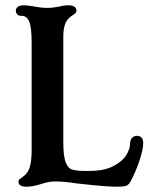

<svg xmlns="http://www.w3.org/2000/svg" viewBox="-20 -698 573 728"><path d="M50 -10Q50 -15 53.5 -18Q57 -21 62 -24Q66 -27 71 -31Q76 -35 80 -40Q91 -53 95.5 -75Q100 -97 100 -130V-538Q100 -596 90 -618Q80 -639 60 -638H58Q50 -638 45 -644Q40 -650 40 -658Q40 -666 47.5 -672Q55 -678 70 -678Q82 -678 106 -674Q117 -672 130.5 -670Q144 -668 159 -668Q178 -668 205 -673Q222 -678 240 -678Q254 -678 262 -672.5Q270 -667 270 -658Q270 -653 266.5 -649Q263 -645 258 -642Q248 -636 240 -628Q220 -608 220 -558V-160Q220 -109 228 -85.5Q236 -62 251.5 -56Q267 -50 300 -50H320Q375 -50 409.5 -68Q444 -86 458.5 -109.5Q473 -133 473 -151Q473 -167 480.5 -175Q488 -183 499 -183Q523 -183 523 -155Q523 -131 508.5 -88Q494 -45 475 -10Q468 3 458 6.5Q448 10 425 10Q382 10 295 0L267 -3Q222 -10 189 -10Q174 -10 160.5 -7Q147 -4 135 0Q103 10 80 10Q50 10 50 -10Z"/></svg>

Font: Raigarh
Style: Regular
Weight: 400
Designer: jaikishan Patel
Foundry: MagicType
Version: Version 1.000;FEAKit 1.0